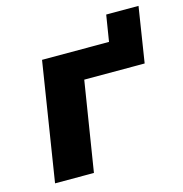

<svg xmlns="http://www.w3.org/2000/svg" viewBox="-95 -705 756 792"><g transform="rotate(-15 283.0 -309.0)"><path d="M44 0 124 -506H410L428 -618H566L529 -382H271L210 0Z"/></g></svg>

Font: Nunito Sans 6pt ExtraBold
Style: Italic
Weight: 800
Italic angle: -9°
Version: Version 3.101;gftools[0.9.27]